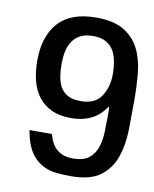

<svg xmlns="http://www.w3.org/2000/svg" viewBox="-67 -578 516 642"><g transform="rotate(10 191.0 -257.5)"><path d="M215.8 10.7Q189.5 10.7 167 8.3Q144.5 5.9 126 -2.9Q107.4 -11.7 92.3 -27.3Q77.1 -43 66.4 -69.3Q58.6 -90.8 53.7 -117.2H130.9V-115.2Q147.5 -48.8 212.9 -48.8Q249 -48.8 267.6 -64Q286.1 -79.1 293.9 -102.5Q301.8 -126 302.7 -154.8Q303.7 -183.6 303.7 -210Q303.7 -217.8 303.7 -225.6Q303.7 -233.4 301.8 -241.2Q280.3 -209 251 -194.8Q221.7 -180.7 183.6 -180.7Q143.6 -180.7 116.2 -193.8Q88.9 -207 71.8 -229.5Q54.7 -252 46.9 -283.2Q39.1 -314.5 39.1 -350.6Q39.1 -433.6 81.1 -480Q123 -526.4 209 -526.4Q268.6 -526.4 303.2 -505.4Q337.9 -484.4 355.5 -449.2Q373 -414.1 377.4 -369.1Q381.8 -324.2 381.8 -276.4Q381.8 -226.6 380.9 -175.8Q379.9 -125 365.7 -83.5Q351.6 -42 317.4 -15.6Q283.2 10.7 215.8 10.7ZM295.9 -349.6Q295.9 -372.1 292 -393.1Q288.1 -414.1 278.8 -429.7Q269.5 -445.3 252.4 -454.6Q235.4 -463.9 209 -463.9Q183.6 -463.9 166.5 -455.1Q149.4 -446.3 139.2 -430.7Q128.9 -415 125 -395Q121.1 -375 121.1 -352.5Q121.1 -330.1 124.5 -310.1Q127.9 -290 136.7 -274.9Q145.5 -259.8 162.1 -251Q178.7 -242.2 205.1 -242.2Q253.9 -242.2 274.9 -273.9Q295.9 -305.7 295.9 -349.6Z"/></g></svg>

Font: RIT TN Joy
Style: Bold
Weight: 700
Designer: Hussain K H
Foundry: Rachana Institute of Typography
Version: 1.6.2